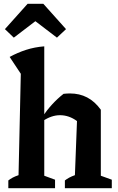

<svg xmlns="http://www.w3.org/2000/svg" viewBox="-20 -995 623 1015"><path d="M24 0V-41Q34 -49 47 -56Q60 -63 78 -69L90 -605L31 -694Q73 -717 118 -731.5Q163 -746 214 -750V-66L271 -45V0ZM323 0V-41Q333 -49 346 -56Q359 -63 376 -69L387 -355L513 -415V-66L571 -45V0ZM206 -355 203 -376Q228 -413 256 -443.5Q284 -474 316 -499Q326 -500 334 -500.5Q342 -501 350 -501Q400 -501 440.5 -480Q481 -459 513 -415L387 -355Q345 -386 297 -386Q252 -386 206 -355ZM209 -975 329 -841 281 -796 167 -883 53 -796 6 -841 126 -975Z"/></svg>

Font: Piazzolla 24pt
Style: Bold
Weight: 700
Designer: Juan Pablo del Peral
Foundry: Huerta Tipografica
Version: Version 2.005